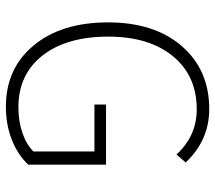

<svg xmlns="http://www.w3.org/2000/svg" viewBox="-59 -652 723 645"><g transform="rotate(90 302.5 -329.5)"><path d="M55.2 -331.1Q55.2 -486.8 135 -578.9Q214.8 -670.9 346.2 -670.9Q451.2 -670.9 525.9 -591.8L499 -561Q436.5 -628.9 347.2 -628.9Q234.4 -628.9 168.7 -548.8Q103 -468.8 103 -331.1Q103 -192.4 166.3 -111.1Q229.5 -29.8 340.8 -29.8Q386.2 -29.8 425.5 -43Q464.8 -56.2 488.8 -80.1V-285.2H331.1V-324.2H533.2V-63Q501 -28.3 450.4 -8.1Q399.9 12.2 337.9 12.2Q210 12.2 132.6 -81.1Q55.2 -174.3 55.2 -331.1Z"/></g></svg>

Font: Source Sans Pro Light
Style: Regular
Weight: 300
Designer: Paul D. Hunt
Foundry: Adobe Systems Incorporated
Version: Version 2.020;PS 2.0;hotconv 1.0.86;makeotf.lib2.5.63406